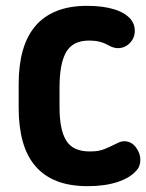

<svg xmlns="http://www.w3.org/2000/svg" viewBox="-20 -627 501 658"><path d="M184 -327Q184 -367 189.5 -397.5Q195 -428 206.5 -448Q218 -468 237.5 -478Q257 -488 286 -488Q324 -488 351 -472Q369 -462 384 -462Q408 -462 425 -479.5Q442 -497 442 -522Q442 -543 429 -560Q410 -583 371.5 -595Q333 -607 278 -607Q218 -607 173.5 -589Q129 -571 100.5 -537Q72 -503 58 -453.5Q44 -404 44 -339V-257Q44 -192 58 -142Q72 -92 101 -58Q130 -24 174.5 -6.5Q219 11 281 11Q339 11 382 -3Q425 -17 446 -41Q461 -56 461 -79Q461 -102 445.5 -122.5Q430 -143 405 -143Q394 -143 377 -134Q355 -123 341.5 -117.5Q328 -112 316.5 -110Q305 -108 287 -108Q258 -108 238 -117.5Q218 -127 206.5 -146Q195 -165 189.5 -193.5Q184 -222 184 -261Z"/></svg>

Font: Beiruti ExtraBold
Style: Regular
Weight: 800
Designer: Arlette Boutros
Foundry: Boutros
Version: Version 1.41